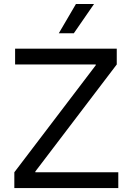

<svg xmlns="http://www.w3.org/2000/svg" viewBox="-20 -954 673 974"><path d="M52.7 -80.1H156.2H580.1V0H52.7ZM468.8 -627 465.8 -615.2V-630.9L572.3 -627L156.2 -80.1L159.2 -91.8V-76.2L52.7 -80.1ZM56.6 -707H572.3V-627H468.8H56.6ZM457 -933.6H365.2L278.3 -785.2H354.5Z"/></svg>

Font: Wanted Sans Std Variable
Style: Regular
Weight: 400
Designer: Original Design by Kil Hyung-jin and Kang Hanbin, Wanted Lab, Inc;
Foundry: Wanted Lab, Inc.
Version: Version 1.003;Glyphs 3.2 (3227)